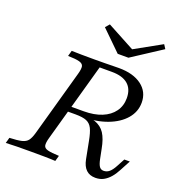

<svg xmlns="http://www.w3.org/2000/svg" viewBox="-145 -881 924 1005"><g transform="rotate(20 317.0 -378.5)"><path d="M-4.8 0 4 -31.5Q48.4 -33.1 71.4 -38.7Q94.4 -44.4 105.2 -58.5Q116.1 -72.6 124.2 -100.8L227.4 -470.2Q235.5 -499.2 232.7 -513.3Q229.8 -527.4 209.7 -533.1Q189.5 -538.7 146 -539.5L154.8 -571Q177.4 -570.2 210.1 -569.8Q242.7 -569.4 280.6 -569.4Q314.5 -569.4 341.9 -569.8Q369.4 -570.2 389.5 -570.6Q409.7 -571 418.5 -571Q498.4 -571 545.2 -535.9Q591.9 -500.8 591.9 -441.1Q591.9 -390.3 557.7 -350.4Q523.4 -310.5 462.9 -287.9Q402.4 -265.3 325 -265.3H237.1L246 -295.2H321.8Q379.8 -295.2 422.2 -312.5Q464.5 -329.8 487.5 -361.7Q510.5 -393.5 510.5 -436.3Q510.5 -487.1 479.8 -513.3Q449.2 -539.5 390.3 -539.5H321.8L199.2 -100.8Q191.1 -71.8 194 -57.7Q196.8 -43.5 216.9 -38.3Q237.1 -33.1 279.8 -31.5L271 0Q246.8 -1.6 210.9 -2Q175 -2.4 135.5 -2.4Q93.5 -2.4 57.3 -2Q21 -1.6 -4.8 0ZM497.6 11.3Q465.3 11.3 446 -7.3Q426.6 -25.8 419.4 -62.9L400.8 -158.9Q392.7 -202.4 381.5 -225Q370.2 -247.6 348.8 -256.5Q327.4 -265.3 287.1 -265.3L296.8 -279.8Q356.5 -279.8 392.7 -267.3Q429 -254.8 448.4 -225Q467.7 -195.2 477.4 -142.7L487.9 -90.3Q493.5 -62.1 502 -50Q510.5 -37.9 525.8 -37.9Q543.5 -37.9 557.3 -49.6Q571 -61.3 583.9 -85.5L608.1 -130.6H638.7L607.3 -71.8Q594.4 -46.8 578.2 -28.2Q562.1 -9.7 542.7 0.8Q523.4 11.3 497.6 11.3ZM597.6 -769.4 612.1 -746.8 446 -638.7H386.3L275.8 -746.8L295.2 -769.4L471 -675L423.4 -672.6Z"/></g></svg>

Font: Playfair 12pt Light
Style: Italic
Weight: 300
Italic angle: -15.6°
Designer: Claus Eggers Sørensen
Foundry: Claus Eggers Sørensen
Version: Version 2.000;gftools[0.9.28]